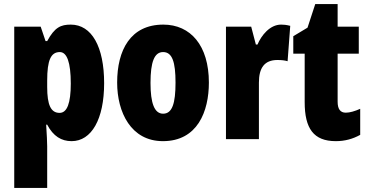

<svg xmlns="http://www.w3.org/2000/svg" viewBox="-20 -684 1809 944"><path d="M328 -563C279 -563 249 -550 212 -482H204L180 -553H50V240H212V35C212 14 210 -21 207 -71H212C242 -14 282 10 332 10C430 10 492 -98 492 -275C492 -454 431 -563 328 -563ZM274 -428C309 -428 328 -378 328 -273C328 -177 310 -129 273 -129C230 -129 212 -168 212 -256V-288C212 -388 230 -428 274 -428Z M1007 -278C1007 -460 917 -563 783 -563C621 -563 556 -437 556 -278C556 -132 624 10 781 10C951 10 1007 -136 1007 -278ZM720 -276C720 -380 739 -428 782 -428C827 -428 843 -379 843 -278C843 -176 827 -125 782 -125C739 -125 720 -177 720 -276Z M1362 -563C1307 -563 1265 -510 1246 -465H1238L1215 -553H1091V0H1253V-278C1253 -350 1280 -389 1344 -389C1365 -389 1381 -387 1394 -383L1407 -557C1387 -562 1375 -563 1362 -563Z M1680 -130C1653 -130 1640 -148 1640 -184V-420H1744V-553H1640V-664H1530L1492 -548L1422 -506V-420H1478V-182C1478 -52 1522 10 1631 10C1676 10 1715 -1 1751 -21V-149C1724 -137 1700 -130 1680 -130Z"/></svg>

Font: Noto Sans Lao ExtraCondensed Black
Style: Regular
Weight: 900
Width: 2
Designer: Monotype Design Team
Foundry: Monotype Imaging Inc.
Version: Version 2.003